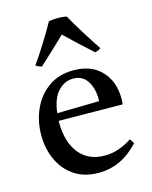

<svg xmlns="http://www.w3.org/2000/svg" viewBox="-115 -828 727 916"><g transform="rotate(-15 248.5 -370.0)"><path d="M259 12Q188 12 139 -21Q90 -54 64.5 -109.5Q39 -165 39 -232Q39 -301 65.5 -360Q92 -419 143 -455.5Q194 -492 267 -492Q355 -492 404.5 -439.5Q454 -387 454 -304Q454 -294 453.5 -286.5Q453 -279 452 -274L137 -277Q137 -273 137 -270Q137 -172 182 -116Q227 -60 308 -60Q376 -60 442 -104Q452 -92 457 -81Q372 12 259 12ZM140 -314 347 -318Q348 -320 348 -323.5Q348 -327 348 -328Q348 -382 324.5 -418Q301 -454 255 -454Q212 -454 180 -419Q148 -384 140 -314ZM258 -671Q228 -642 195 -611Q162 -580 127 -548Q120 -550 112.5 -553Q105 -556 98 -561Q127 -602 159.5 -654Q192 -706 215 -748Q225 -750 236 -751Q247 -752 259 -752Q271 -752 282 -751Q293 -750 303 -748Q326 -706 358.5 -654Q391 -602 419 -561Q407 -551 390 -548Q354 -580 321 -611Q288 -642 258 -671Z"/></g></svg>

Font: Tiro Bangla
Style: Regular
Weight: 400
Designer: Bangla: John Hudson & Fiona Ross. Latin: John Hudson.
Foundry: Tiro Typeworks Ltd.
Version: Version 1.60